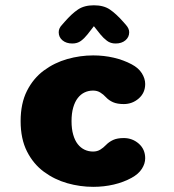

<svg xmlns="http://www.w3.org/2000/svg" viewBox="-20 -697 659 726"><path d="M332.5 9.5Q283 9.5 234.5 -4.2Q186 -18 146 -47.5Q106 -77 82 -124.5Q58 -172 58 -239Q58 -306 82 -353.5Q106 -401 146 -430.5Q186 -460 234.5 -473.8Q283 -487.5 332.5 -487.5Q373 -487.5 410.2 -478.8Q447.5 -470 477.5 -454Q504 -440 516.5 -419.8Q529 -399.5 529 -379.5Q529 -346 504.8 -324.8Q480.5 -303.5 448 -303.5Q423.5 -303.5 407.5 -310.5Q391.5 -317.5 380.5 -329.5Q371 -340 359.2 -347.2Q347.5 -354.5 332 -354.5Q314.5 -354.5 299.8 -347.5Q285 -340.5 274 -326.2Q263 -312 256.8 -290.2Q250.5 -268.5 250.5 -239Q250.5 -209.5 256.8 -187.8Q263 -166 274 -152Q285 -138 299.8 -131Q314.5 -124 332 -124Q347.5 -124 359.2 -131.2Q371 -138.5 380.5 -148.5Q392 -160.5 407.8 -167.8Q423.5 -175 448 -175Q480.5 -175 504.8 -153.8Q529 -132.5 529 -98.5Q529 -78.5 516.5 -58.8Q504 -39 477.5 -24.5Q447.5 -8 410.2 0.8Q373 9.5 332.5 9.5ZM456.5 -602.5Q468.5 -589 468.5 -575Q468.5 -556.5 454.2 -544.5Q440 -532.5 417 -532.5Q398 -532.5 384.5 -542.8Q371 -553 360 -566.5L335 -598L310.5 -566.5Q299 -552 285.8 -542.2Q272.5 -532.5 253.5 -532.5Q230.5 -532.5 216.2 -544.5Q202 -556.5 202 -575Q202 -590 214 -602.5L224.5 -614.5Q251 -645 274.8 -661Q298.5 -677 335 -677Q372 -677 395.5 -661Q419 -645 446 -614.5Z"/></svg>

Font: Sono ExtraLight Monospace ExtraBold
Style: Regular
Weight: 800
Version: Version 2.112